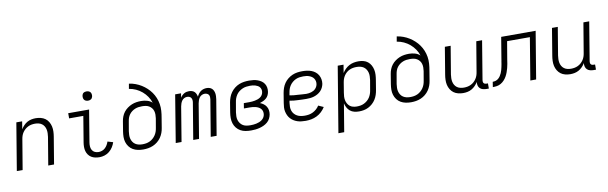

<svg xmlns="http://www.w3.org/2000/svg" viewBox="-55 -1324 6709 2118"><g transform="rotate(-10 3300.0 -265.0)"><path d="M35 0 123 -530H188L174 -443Q187 -465 205 -484Q223 -503 245 -515.5Q267 -528 291.5 -533Q316 -538 340 -538Q369 -538 397 -531Q425 -524 447 -508Q469 -492 483 -468Q497 -444 503 -417Q509 -390 508 -360.5Q507 -331 502 -302L452 0H387L439 -312Q442 -332 442.5 -353Q443 -374 439 -393.5Q435 -413 425 -430Q415 -447 399.5 -458.5Q384 -470 364 -475Q344 -480 323 -480Q323 -480 323 -480Q323 -480 323 -480Q303 -480 283.5 -476.5Q264 -473 245.5 -464Q227 -455 211 -441Q195 -427 183.5 -410Q172 -393 165.5 -374Q159 -355 156 -335L100 0Z M961 8Q936 8 912.5 3Q889 -2 869.5 -14Q850 -26 836.5 -45Q823 -64 817 -86.5Q811 -109 811 -133.5Q811 -158 815 -182L863 -472H704V-530H938L879 -173Q875 -150 876.5 -127.5Q878 -105 888.5 -86.5Q899 -68 918.5 -59Q938 -50 961 -50Q980 -50 999.5 -57Q1019 -64 1034 -78Q1049 -92 1059.5 -110Q1070 -128 1076 -147L1137 -129Q1128 -101 1111.5 -75Q1095 -49 1071 -29.5Q1047 -10 1018 -1Q989 8 961 8ZM944 -628Q932 -628 920.5 -632.5Q909 -637 902 -646Q895 -655 893 -667.5Q891 -680 893 -693Q894 -701 898.5 -709.5Q903 -718 910.5 -723Q918 -728 927 -730Q936 -732 944 -732Q957 -732 968.5 -727.5Q980 -723 987 -714Q994 -705 996 -692.5Q998 -680 996 -667Q994 -659 989.5 -650.5Q985 -642 977.5 -637Q970 -632 961.5 -630Q953 -628 944 -628Z M1451 8Q1420 8 1390.5 2Q1361 -4 1336 -18.5Q1311 -33 1293.5 -56.5Q1276 -80 1267.5 -108Q1259 -136 1259.5 -166.5Q1260 -197 1265 -228L1283 -338Q1287 -364 1297 -390Q1307 -416 1324 -438Q1341 -460 1364.5 -477Q1388 -494 1413.5 -504.5Q1439 -515 1465.5 -519Q1492 -523 1519 -523Q1553 -523 1586 -513.5Q1619 -504 1642 -482Q1630 -520 1607.5 -553Q1585 -586 1554.5 -612Q1524 -638 1487 -655Q1450 -672 1410 -678L1420 -735Q1457 -730 1492 -717Q1527 -704 1557.5 -685Q1588 -666 1614.5 -641.5Q1641 -617 1661.5 -588Q1682 -559 1696 -525Q1710 -491 1716 -454Q1722 -417 1719.5 -378.5Q1717 -340 1710 -302L1692 -192Q1688 -164 1678 -137Q1668 -110 1651.5 -86Q1635 -62 1611.5 -43Q1588 -24 1561 -12.5Q1534 -1 1506 3.5Q1478 8 1451 8ZM1452 -50Q1473 -50 1493.5 -53.5Q1514 -57 1533.5 -66Q1553 -75 1570 -90Q1587 -105 1599 -123Q1611 -141 1618 -161Q1625 -181 1628 -202L1646 -307Q1649 -328 1649 -348.5Q1649 -369 1643.5 -388Q1638 -407 1626 -422Q1614 -437 1597.5 -447Q1581 -457 1561 -460.5Q1541 -464 1520 -464Q1500 -464 1480.5 -461.5Q1461 -459 1442 -451.5Q1423 -444 1406 -431.5Q1389 -419 1376.5 -402.5Q1364 -386 1357 -367Q1350 -348 1347 -328L1328 -218Q1325 -197 1324.5 -175.5Q1324 -154 1329 -134.5Q1334 -115 1345 -98Q1356 -81 1373 -70Q1390 -59 1410.5 -54.5Q1431 -50 1452 -50Z M1815 0 1902 -530H1968L1960 -482Q1968 -495 1979 -506Q1990 -517 2003 -524.5Q2016 -532 2030 -535Q2044 -538 2058 -538Q2075 -538 2091 -533Q2107 -528 2118 -517.5Q2129 -507 2135.5 -492Q2142 -477 2145 -461Q2152 -477 2163 -492Q2174 -507 2188.5 -517.5Q2203 -528 2220.5 -533Q2238 -538 2255 -538Q2271 -538 2286.5 -533.5Q2302 -529 2313.5 -518.5Q2325 -508 2331.5 -493.5Q2338 -479 2340.5 -463.5Q2343 -448 2342 -431Q2341 -414 2339 -398L2273 0H2207L2275 -409Q2277 -422 2276 -435.5Q2275 -449 2268 -459.5Q2261 -470 2248.5 -475Q2236 -480 2222 -480Q2206 -480 2190 -472Q2174 -464 2164 -449.5Q2154 -435 2148.5 -419Q2143 -403 2140 -387L2076 0H2011L2079 -409Q2081 -422 2079.5 -435.5Q2078 -449 2071 -459.5Q2064 -470 2052 -475Q2040 -480 2026 -480Q2010 -480 1994 -472Q1978 -464 1968 -449.5Q1958 -435 1952.5 -419Q1947 -403 1944 -387L1880 0Z M2660 8Q2628 8 2597.5 3Q2567 -2 2541 -16.5Q2515 -31 2496.5 -54Q2478 -77 2469 -105.5Q2460 -134 2460 -165.5Q2460 -197 2465 -228L2483 -338Q2488 -366 2498 -393.5Q2508 -421 2525.5 -445.5Q2543 -470 2567 -489Q2591 -508 2618.5 -519Q2646 -530 2674.5 -534Q2703 -538 2731 -538Q2755 -538 2779.5 -535Q2804 -532 2826 -524Q2848 -516 2867 -503Q2886 -490 2898.5 -470.5Q2911 -451 2915 -427.5Q2919 -404 2915 -379Q2912 -360 2903 -341.5Q2894 -323 2878 -309.5Q2862 -296 2843.5 -287.5Q2825 -279 2806 -273Q2827 -265 2845 -252Q2863 -239 2875 -220Q2887 -201 2890.5 -178Q2894 -155 2890 -131Q2886 -108 2874.5 -85.5Q2863 -63 2843.5 -46.5Q2824 -30 2801 -19.5Q2778 -9 2754.5 -3Q2731 3 2707.5 5.5Q2684 8 2660 8ZM2662 -50Q2678 -50 2694.5 -51.5Q2711 -53 2727.5 -56.5Q2744 -60 2760.5 -66.5Q2777 -73 2791 -83.5Q2805 -94 2814.5 -109.5Q2824 -125 2826 -141Q2829 -158 2825 -175Q2821 -192 2810.5 -204.5Q2800 -217 2785 -225Q2770 -233 2753.5 -237.5Q2737 -242 2719.5 -243.5Q2702 -245 2684 -245H2622L2631 -303H2694Q2710 -303 2725.5 -304.5Q2741 -306 2756.5 -309Q2772 -312 2787.5 -317.5Q2803 -323 2817 -332.5Q2831 -342 2840 -356.5Q2849 -371 2851 -387Q2854 -402 2850.5 -416.5Q2847 -431 2838.5 -442.5Q2830 -454 2817 -461Q2804 -468 2790 -472.5Q2776 -477 2761 -478.5Q2746 -480 2731 -480Q2710 -480 2688.5 -477Q2667 -474 2646.5 -465Q2626 -456 2608 -442Q2590 -428 2577.5 -409.5Q2565 -391 2557.5 -370.5Q2550 -350 2547 -328L2528 -218Q2525 -196 2524.5 -174Q2524 -152 2530 -132Q2536 -112 2548.5 -95Q2561 -78 2578.5 -67.5Q2596 -57 2617.5 -53.5Q2639 -50 2662 -50Z M3271 8Q3247 8 3223 5.5Q3199 3 3177 -4.5Q3155 -12 3136 -24Q3117 -36 3102 -52.5Q3087 -69 3077.5 -89.5Q3068 -110 3063 -133Q3058 -156 3059.5 -180Q3061 -204 3065 -228L3083 -338Q3088 -366 3097.5 -393Q3107 -420 3124 -444.5Q3141 -469 3165 -488Q3189 -507 3216 -518.5Q3243 -530 3271 -534Q3299 -538 3327 -538Q3353 -538 3379 -534.5Q3405 -531 3428.5 -522Q3452 -513 3471.5 -497.5Q3491 -482 3503.5 -460.5Q3516 -439 3520.5 -413.5Q3525 -388 3521 -362Q3517 -341 3507 -320.5Q3497 -300 3481 -284Q3465 -268 3445.5 -257Q3426 -246 3404.5 -239.5Q3383 -233 3361.5 -231Q3340 -229 3319 -229Q3296 -229 3272.5 -230Q3249 -231 3225.5 -232Q3202 -233 3178.5 -235Q3155 -237 3132 -242L3128 -218Q3125 -196 3125 -173.5Q3125 -151 3132 -130.5Q3139 -110 3153 -94Q3167 -78 3185.5 -68Q3204 -58 3226 -54Q3248 -50 3271 -50Q3294 -50 3317 -54Q3340 -58 3362 -69Q3384 -80 3402.5 -96.5Q3421 -113 3434 -134L3492 -108Q3475 -80 3450 -56.5Q3425 -33 3395 -18.5Q3365 -4 3333.5 2Q3302 8 3271 8ZM3329 -284Q3342 -284 3356 -286Q3370 -288 3383.5 -292Q3397 -296 3409.5 -303Q3422 -310 3432 -320.5Q3442 -331 3448.5 -344Q3455 -357 3457 -370Q3460 -387 3456.5 -403.5Q3453 -420 3444 -433.5Q3435 -447 3421.5 -456Q3408 -465 3393 -470.5Q3378 -476 3361 -478Q3344 -480 3327 -480Q3306 -480 3285 -477Q3264 -474 3244 -465Q3224 -456 3206.5 -441.5Q3189 -427 3176.5 -408.5Q3164 -390 3157 -369.5Q3150 -349 3147 -328L3142 -300Q3165 -295 3188 -293Q3211 -291 3235 -290Q3259 -289 3282 -286.5Q3305 -284 3329 -284Z M3601 205 3723 -530H3788L3773 -439Q3787 -462 3807.5 -482Q3828 -502 3852.5 -515Q3877 -528 3903.5 -533Q3930 -538 3956 -538Q3985 -538 4012 -531Q4039 -524 4060 -507Q4081 -490 4094 -466Q4107 -442 4112.5 -415Q4118 -388 4116.5 -359.5Q4115 -331 4110 -302L4092 -192Q4088 -166 4079.5 -140Q4071 -114 4056 -90Q4041 -66 4019.5 -46.5Q3998 -27 3973 -14.5Q3948 -2 3921.5 3Q3895 8 3868 8Q3840 8 3814 1.5Q3788 -5 3768 -21.5Q3748 -38 3736 -61Q3724 -84 3718 -109L3666 205ZM3853 -50Q3874 -50 3894.5 -53.5Q3915 -57 3934.5 -66.5Q3954 -76 3971 -90.5Q3988 -105 3999.5 -123Q4011 -141 4018 -161Q4025 -181 4028 -202L4047 -312Q4050 -333 4050.5 -354.5Q4051 -376 4046 -395.5Q4041 -415 4030 -432Q4019 -449 4002.5 -460Q3986 -471 3965.5 -475.5Q3945 -480 3923 -480Q3923 -480 3923 -480Q3923 -480 3923 -480Q3903 -480 3883.5 -476.5Q3864 -473 3845.5 -464.5Q3827 -456 3811 -442Q3795 -428 3783.5 -410.5Q3772 -393 3765.5 -374Q3759 -355 3756 -335L3738 -225Q3734 -204 3733 -182.5Q3732 -161 3736 -141Q3740 -121 3750 -103Q3760 -85 3775.5 -72.5Q3791 -60 3811.5 -55Q3832 -50 3853 -50Z M4451 8Q4420 8 4390.5 2Q4361 -4 4336 -18.5Q4311 -33 4293.5 -56.5Q4276 -80 4267.5 -108Q4259 -136 4259.5 -166.5Q4260 -197 4265 -228L4283 -338Q4287 -364 4297 -390Q4307 -416 4324 -438Q4341 -460 4364.5 -477Q4388 -494 4413.5 -504.5Q4439 -515 4465.5 -519Q4492 -523 4519 -523Q4553 -523 4586 -513.5Q4619 -504 4642 -482Q4630 -520 4607.5 -553Q4585 -586 4554.5 -612Q4524 -638 4487 -655Q4450 -672 4410 -678L4420 -735Q4457 -730 4492 -717Q4527 -704 4557.5 -685Q4588 -666 4614.5 -641.5Q4641 -617 4661.5 -588Q4682 -559 4696 -525Q4710 -491 4716 -454Q4722 -417 4719.5 -378.5Q4717 -340 4710 -302L4692 -192Q4688 -164 4678 -137Q4668 -110 4651.5 -86Q4635 -62 4611.5 -43Q4588 -24 4561 -12.5Q4534 -1 4506 3.5Q4478 8 4451 8ZM4452 -50Q4473 -50 4493.5 -53.5Q4514 -57 4533.5 -66Q4553 -75 4570 -90Q4587 -105 4599 -123Q4611 -141 4618 -161Q4625 -181 4628 -202L4646 -307Q4649 -328 4649 -348.5Q4649 -369 4643.5 -388Q4638 -407 4626 -422Q4614 -437 4597.5 -447Q4581 -457 4561 -460.5Q4541 -464 4520 -464Q4500 -464 4480.5 -461.5Q4461 -459 4442 -451.5Q4423 -444 4406 -431.5Q4389 -419 4376.5 -402.5Q4364 -386 4357 -367Q4350 -348 4347 -328L4328 -218Q4325 -197 4324.5 -175.5Q4324 -154 4329 -134.5Q4334 -115 4345 -98Q4356 -81 4373 -70Q4390 -59 4410.5 -54.5Q4431 -50 4452 -50Z M5035 8Q5006 8 4978 1Q4950 -6 4928.5 -22Q4907 -38 4892.5 -62Q4878 -86 4872 -113Q4866 -140 4867 -169.5Q4868 -199 4873 -228L4923 -530H4988L4936 -218Q4933 -198 4932.5 -177Q4932 -156 4936 -136.5Q4940 -117 4950 -100Q4960 -83 4975.5 -71.5Q4991 -60 5011 -55Q5031 -50 5052 -50Q5052 -50 5052.5 -50Q5053 -50 5053 -50Q5072 -50 5091.5 -53.5Q5111 -57 5130 -66Q5149 -75 5164.5 -89Q5180 -103 5191.5 -120Q5203 -137 5209.5 -156Q5216 -175 5219 -195L5275 -530H5340L5268 -94Q5267 -85 5268 -76.5Q5269 -68 5274.5 -61.5Q5280 -55 5288 -52.5Q5296 -50 5305 -50H5321V8H5295Q5275 8 5255.5 3Q5236 -2 5222.5 -15Q5209 -28 5204 -47.5Q5199 -67 5202 -87Q5189 -65 5170.5 -46Q5152 -27 5130 -14.5Q5108 -2 5083.5 3Q5059 8 5035 8Z M5367 0 5376 -58Q5393 -58 5409.5 -63Q5426 -68 5439.5 -79.5Q5453 -91 5462.5 -105.5Q5472 -120 5479 -136Q5486 -152 5490.5 -168.5Q5495 -185 5498.5 -201Q5502 -217 5505 -233.5Q5508 -250 5510 -266Q5511 -271 5512 -275Q5513 -279 5513 -283L5554 -530H5940L5852 0H5787L5865 -472H5610L5576 -271Q5573 -248 5569 -225Q5565 -202 5559 -179.5Q5553 -157 5545 -134.5Q5537 -112 5525 -90.5Q5513 -69 5496 -50.5Q5479 -32 5457.5 -19.5Q5436 -7 5413 -3.5Q5390 0 5367 0Z M6235 8Q6206 8 6178 1Q6150 -6 6128.5 -22Q6107 -38 6092.5 -62Q6078 -86 6072 -113Q6066 -140 6067 -169.5Q6068 -199 6073 -228L6123 -530H6188L6136 -218Q6133 -198 6132.5 -177Q6132 -156 6136 -136.5Q6140 -117 6150 -100Q6160 -83 6175.5 -71.5Q6191 -60 6211 -55Q6231 -50 6252 -50Q6252 -50 6252.5 -50Q6253 -50 6253 -50Q6272 -50 6291.5 -53.5Q6311 -57 6330 -66Q6349 -75 6364.5 -89Q6380 -103 6391.5 -120Q6403 -137 6409.5 -156Q6416 -175 6419 -195L6475 -530H6540L6468 -94Q6467 -85 6468 -76.5Q6469 -68 6474.5 -61.5Q6480 -55 6488 -52.5Q6496 -50 6505 -50H6521V8H6495Q6475 8 6455.5 3Q6436 -2 6422.5 -15Q6409 -28 6404 -47.5Q6399 -67 6402 -87Q6389 -65 6370.5 -46Q6352 -27 6330 -14.5Q6308 -2 6283.5 3Q6259 8 6235 8Z"/></g></svg>

Font: Iosevka Curly Light Extended
Style: Italic
Weight: 300
Width: 7
Italic angle: -9°
Monospace: yes
Designer: Belleve Invis
Foundry: Belleve Invis
Version: Version 11.1.0; ttfautohint (v1.8.3)